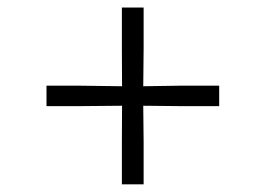

<svg xmlns="http://www.w3.org/2000/svg" viewBox="-20 -545 709 512"><path d="M305 -53.5V-167L305.5 -263L193.5 -262H104V-316.5H193.5L305.5 -315L305 -414.5V-525H363V-414.5L362 -315L460 -316.5H564.5V-262H460L362 -263L363 -167V-53.5Z"/></svg>

Font: Merriweather 120pt ExtraBold
Style: Regular
Weight: 800
Version: Version 2.100